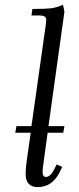

<svg xmlns="http://www.w3.org/2000/svg" viewBox="-20 -766 327 793"><path d="M43 -217.8 47.9 -245.1H109.9L168.9 -662.1Q170.9 -677.7 170.9 -683.1Q170.9 -693.4 164.3 -697.8Q157.7 -702.1 140.1 -702.1H109.9L113.8 -729Q167.5 -729 190.2 -731.7Q212.9 -734.4 240.2 -746.1L246.1 -717.8L180.2 -245.1H246.1L241.2 -217.8H176.8L161.1 -104Q155.8 -65.4 155.8 -58.1Q155.8 -35.2 168.9 -35.2Q188 -35.2 203.1 -64.9L213.9 -86.9L236.8 -76.2L226.1 -54.2Q194.8 6.8 136.2 6.8Q85.9 6.8 85.9 -47.9Q85.9 -71.8 90.8 -105L106.9 -217.8Z"/></svg>

Font: Dihjauti S
Style: Italic
Weight: 400
Italic angle: -9°
Designer: T. Christopher White
Version: Version 3.0.0